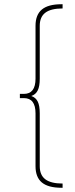

<svg xmlns="http://www.w3.org/2000/svg" viewBox="-20 -762 357 908"><path d="M128 -308Q149 -301 158.5 -281.5Q168 -262 168 -226V24Q168 66 194.5 86Q221 106 276 106V126H271Q208 126 178 101Q148 76 148 24V-226Q148 -298 93 -298H74V-318H93Q148 -318 148 -390V-640Q148 -692 178 -717Q208 -742 271 -742H276V-722Q221 -722 194.5 -702Q168 -682 168 -640V-390Q168 -354 158.5 -334.5Q149 -315 128 -308Z"/></svg>

Font: Gontserrat Thin
Style: Regular
Weight: 250
Designer: Julieta Ulanovsky
Foundry: Julieta Ulanovsky
Version: Version 6.001